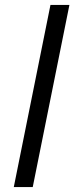

<svg xmlns="http://www.w3.org/2000/svg" viewBox="-20 -760 302 780"><path d="M36 0H113L262 -740H185Z"/></svg>

Font: Braiins Sans
Style: Italic
Weight: 400
Italic angle: -11.31°
Designer: Mike Abbink, Paul van der Laan, Pieter van Rosmalen, Jiri Chlebus, Lubos Buracinsky
Foundry: Bold Monday, Sudetype
Version: Version 1.000;hotconv 1.0.109;makeotfexe 2.5.65596